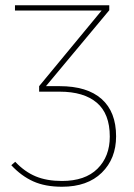

<svg xmlns="http://www.w3.org/2000/svg" viewBox="-20 -701 512 731"><path d="M422 -182Q422 -97 367.5 -43.5Q313 10 216 10Q152 10 106.5 -10.5Q61 -31 23 -72L38 -85Q74 -47 116 -29.5Q158 -12 216 -12Q304 -12 351 -58.5Q398 -105 398 -181Q398 -268 348.5 -310Q299 -352 207 -352H129V-373L367 -661H37V-681H396V-662L155 -373H207Q312 -373 367 -324Q422 -275 422 -182Z"/></svg>

Font: Fira Sans Thin
Style: Regular
Weight: 100
Designer: bBox Type GmbH & Carrois Corporate GbR & Edenspiekermann AG
Foundry: bBox Type GmbH & Carrois Corporate GbR & Edenspiekermann AG
Version: Version 4.301